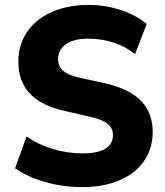

<svg xmlns="http://www.w3.org/2000/svg" viewBox="-20 -750 670 781"><path d="M315.9 11.2C489.3 11.2 601.1 -77.6 601.1 -212.9C601.1 -315.4 540.5 -379.4 413.6 -409.7L301.3 -434.6C239.3 -448.2 216.3 -473.1 216.3 -508.8C216.3 -560.1 260.3 -592.8 338.4 -592.8C412.6 -592.8 479.5 -570.3 529.3 -529.8L576.7 -652.3C522 -699.7 432.1 -730 339.4 -730C169.4 -730 54.7 -637.7 54.7 -499.5C54.7 -393.6 115.2 -328.1 238.8 -299.8L350.1 -273.9C415 -259.3 439.5 -237.3 439.5 -199.7C439.5 -155.8 403.3 -126 315.9 -126C232.9 -126 149.4 -151.9 87.9 -194.8L41.5 -65.9C106 -19 209 11.2 315.9 11.2Z"/></svg>

Font: Winston ExtraBold
Style: Regular
Weight: 800
Designer: Vernon Adams, Kim Jin-seong, David Berlow, Cristiano Sobral
Foundry: The Winston Project Authors
Version: Version 3.004